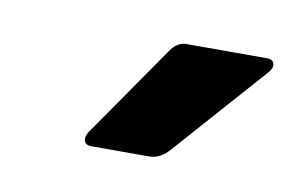

<svg xmlns="http://www.w3.org/2000/svg" viewBox="-34 -761 386 254"><g transform="rotate(10 159.0 -633.5)"><path d="M99 -556Q92 -556 90 -561Q88 -566 92 -573L178 -697Q187 -711 200 -711H308Q316 -711 317.5 -705.5Q319 -700 314 -694L204 -570Q192 -556 177 -556Z"/></g></svg>

Font: Sofia Sans Black
Style: Italic
Weight: 900
Italic angle: -9°
Version: Version 4.100-B